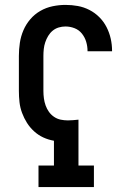

<svg xmlns="http://www.w3.org/2000/svg" viewBox="-20 -763 540 783"><path d="M137 0V-88H200V-189Q177 -193 156.5 -202.5Q136 -212 119 -227.5Q102 -243 90 -262Q78 -281 70 -302.5Q62 -324 59.5 -346.5Q57 -369 57 -392V-535Q57 -562 61 -588.5Q65 -615 75.5 -639.5Q86 -664 103.5 -684.5Q121 -705 144.5 -718.5Q168 -732 194.5 -737.5Q221 -743 247 -743Q273 -743 297.5 -738.5Q322 -734 344.5 -722.5Q367 -711 385 -693Q403 -675 414.5 -652.5Q426 -630 431.5 -605.5Q437 -581 437 -556V-554H337V-555Q337 -574 331.5 -592.5Q326 -611 314 -626Q302 -641 284 -648Q266 -655 247 -655Q233 -655 219.5 -651Q206 -647 195 -638Q184 -629 176.5 -616.5Q169 -604 164.5 -590.5Q160 -577 158.5 -563Q157 -549 157 -535V-392Q157 -377 159 -362Q161 -347 166 -333Q171 -319 179.5 -307Q188 -295 200.5 -286.5Q213 -278 227.5 -275Q242 -272 257 -272Q268 -272 278.5 -273Q289 -274 300 -275V-88H363V0Z"/></svg>

Font: Iosevka Curly Slab Semibold
Style: Regular
Weight: 600
Monospace: yes
Designer: Belleve Invis
Foundry: Belleve Invis
Version: Version 22.1.2; ttfautohint (v1.8.4)